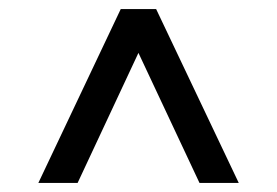

<svg xmlns="http://www.w3.org/2000/svg" viewBox="-20 -727 610 423"><path d="M419.5 -324 285 -610.5 151 -324H64.5L246 -707H324L506 -324Z"/></svg>

Font: Newsreader 6pt
Style: Regular
Weight: 400
Designer: Hugues Gentile
Foundry: Production Type
Version: Version 1.003; ttfautohint (v1.8.3)